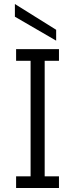

<svg xmlns="http://www.w3.org/2000/svg" viewBox="-20 -934 373 954"><path d="M60 0V-58H132V-632H60V-690H273V-632H202V-58H273V0ZM54 -914 259 -786V-732L54 -851Z"/></svg>

Font: Parkinsans Light Light
Style: Regular
Weight: 300
Version: Version 1.000